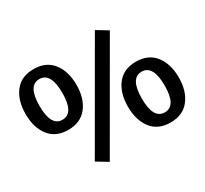

<svg xmlns="http://www.w3.org/2000/svg" viewBox="-149 -920 1243 1167"><g transform="rotate(-30 472.5 -336.5)"><path d="M634 -706 712 -659 312 33 234 -14ZM325 -320Q279 -261 192 -261Q105 -261 59.5 -320Q14 -379 14 -474Q14 -569 59.5 -628Q105 -687 192 -687Q279 -687 325 -628Q371 -569 371 -474Q371 -379 325 -320ZM272 -474Q272 -617 192 -617Q112 -617 112 -474Q112 -332 192 -332Q272 -332 272 -474ZM886 -48Q840 11 753 11Q666 11 620.5 -48Q575 -107 575 -202Q575 -297 620.5 -356Q666 -415 753 -415Q840 -415 886 -356Q932 -297 932 -202Q932 -107 886 -48ZM833 -202Q833 -345 753 -345Q673 -345 673 -202Q673 -60 753 -60Q833 -60 833 -202Z"/></g></svg>

Font: Martel Sans DemiBold
Style: Regular
Weight: 600
Designer: Dan Reynolds and Mathieu Réguer
Foundry: Dan Reynolds and Mathieu Réguer
Version: Version 1.001;PS 001.001;hotconv 1.0.70;makeotf.lib2.5.58329